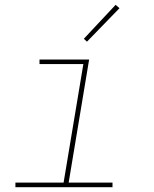

<svg xmlns="http://www.w3.org/2000/svg" viewBox="-20 -777 640 797"><path d="M44 0V-19H244L326 -511H144V-530H350L265 -19H447V0ZM341 -604 328 -616 460 -757 476 -743Z"/></svg>

Font: Iosevka Curly ThExObl
Style: Regular
Weight: 100
Width: 7
Italic angle: -9°
Monospace: yes
Designer: Belleve Invis
Foundry: Belleve Invis
Version: Version 11.1.0; ttfautohint (v1.8.3)